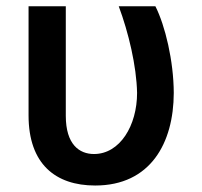

<svg xmlns="http://www.w3.org/2000/svg" viewBox="-20 -565 627 595"><path d="M68.5 -545.5V-207.4C68.5 -56.8 152 9.9 274.9 9.9C446.4 9.9 518.1 -121.8 518.5 -277C518.1 -376.4 491.8 -485.8 461.6 -545.5H348C378.2 -464.5 403.1 -360.8 404.8 -277C404.8 -175.8 351.6 -87.7 271.3 -87.7C225.9 -87.7 183.9 -117.2 183.9 -206V-545.5Z"/></svg>

Font: Magic Ui Pro Semi Bold
Style: Regular
Weight: 600
Designer: Stefan Endress, Andreas Faust
Version: Version 1.000;FEAKit 1.0